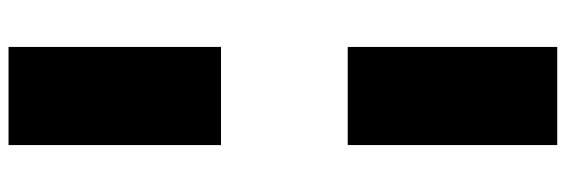

<svg xmlns="http://www.w3.org/2000/svg" viewBox="-458 -868 1326 450"><g transform="rotate(-90 205.0 -643.0)"><path d="M90 -788H320V-1286H90ZM90 0H320V-491H90Z"/></g></svg>

Font: Poland Can Into
Style: BigWritings
Weight: 700
Foundry: Cannot Into Space Fonts
Version: Version 0.92